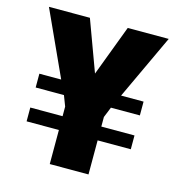

<svg xmlns="http://www.w3.org/2000/svg" viewBox="-100 -746 774 833"><g transform="rotate(15 287.0 -329.0)"><path d="M198 0V-153H53V-215H198V-258L180 -305H53V-367H151L18 -658H202L286 -430L372 -658H556L420 -367H521V-305H391L372 -258V-215H521V-153H372V0Z"/></g></svg>

Font: Cairo Play Black
Style: Regular
Weight: 900
Version: Version 3.119